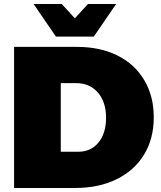

<svg xmlns="http://www.w3.org/2000/svg" viewBox="-20 -934 799 954"><path d="M744 -351Q744 -245 696 -166Q648 -87 559.5 -43.5Q471 0 354 0H50V-701H363Q478 -701 564 -658Q650 -615 697 -535.5Q744 -456 744 -351ZM507 -349Q507 -427 466.5 -474Q426 -521 358 -521H282V-180H369Q432 -180 469.5 -226Q507 -272 507 -349ZM417 -914H557L446 -752H258L147 -914H287L352 -843Z"/></svg>

Font: Gontserrat Black
Style: Regular
Weight: 900
Designer: Julieta Ulanovsky
Foundry: Julieta Ulanovsky
Version: Version 6.001